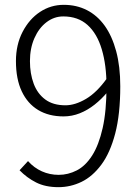

<svg xmlns="http://www.w3.org/2000/svg" viewBox="-20 -762 575 795"><path d="M222 13Q168 13 129.5 -6.5Q91 -26 61 -57L96 -95Q121 -67 153.5 -52.5Q186 -38 223 -38Q262 -38 298 -56.5Q334 -75 361.5 -118Q389 -161 405 -231.5Q421 -302 421 -405Q421 -492 401.5 -557.5Q382 -623 342.5 -658.5Q303 -694 242 -694Q204 -694 172.5 -670Q141 -646 122.5 -604Q104 -562 104 -509Q104 -457 119.5 -415.5Q135 -374 167.5 -350Q200 -326 251 -326Q291 -326 336 -352.5Q381 -379 423 -438L425 -381Q401 -352 372 -329Q343 -306 310.5 -293Q278 -280 243 -280Q182 -280 138 -306.5Q94 -333 70 -384Q46 -435 46 -509Q46 -577 73.5 -630Q101 -683 145.5 -712.5Q190 -742 244 -742Q297 -742 340 -720Q383 -698 413.5 -655.5Q444 -613 461 -550Q478 -487 478 -405Q478 -289 457 -209Q436 -129 399.5 -80Q363 -31 317.5 -9Q272 13 222 13Z"/></svg>

Font: Noto Sans JP Thin Light
Style: Regular
Weight: 300
Version: Version 2.004-H2;hotconv 1.0.118;makeotfexe 2.5.65603